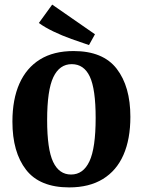

<svg xmlns="http://www.w3.org/2000/svg" viewBox="-20 -805 621 835"><path d="M281 10Q153 10 93.5 -66.5Q34 -143 34 -276Q34 -373 64.5 -441.5Q95 -510 154 -546.5Q213 -583 300 -583Q428 -583 487.5 -506Q547 -429 547 -297Q547 -200 517 -131.5Q487 -63 427.5 -26.5Q368 10 281 10ZM292 -526Q239 -526 212 -469.5Q185 -413 185 -283Q185 -156 211 -101Q237 -46 289 -46Q342 -46 369 -103.5Q396 -161 396 -292Q396 -418 370.5 -472Q345 -526 292 -526ZM393 -656 367 -609Q331 -621 290.5 -635.5Q250 -650 212.5 -668Q175 -686 149 -705L207 -785Z"/></svg>

Font: Rasa
Style: Bold
Weight: 700
Designer: Anna Giedrys (Yrsa+Rasa design), David Brezina (Yrsa art-direction, Rasa art-direction, design)
Foundry: Rosetta Type Foundry
Version: Version 2.004